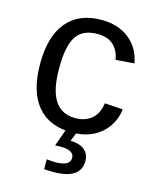

<svg xmlns="http://www.w3.org/2000/svg" viewBox="-113 -614 726 903"><g transform="rotate(15 250.0 -163.0)"><path d="M270 9.8Q159.2 9.8 100.8 -60.3Q42.5 -130.4 42.5 -264.6Q42.5 -397.9 101.1 -468Q159.7 -538.1 269 -538.1Q350.1 -538.1 403.6 -496.1Q457 -454.1 470.7 -380.4L380.4 -373.5Q373.5 -417.5 345.7 -443.4Q317.9 -469.2 266.6 -469.2Q196.8 -469.2 165.5 -422.9Q134.3 -376.5 134.3 -266.6Q134.3 -161.1 167.5 -110.4Q200.7 -59.6 267.6 -59.6Q314.5 -59.6 345.9 -85Q377.4 -110.4 384.8 -163.1L473.6 -157.2Q463.4 -81.1 408.7 -35.6Q354 9.8 270 9.8ZM366.7 123.5Q366.7 211.9 232.9 211.9Q203.1 211.9 189 210V162.1Q213.4 165 231 165Q302.7 165 302.7 125.5Q302.7 87.9 237.8 87.9Q227.1 87.9 220.2 88.1Q213.4 88.4 210 88.9L241.7 0H293.9L274.9 48.8Q320.8 50.3 343.8 70.1Q366.7 89.8 366.7 123.5Z"/></g></svg>

Font: Arimo Nerd Font
Style: Regular
Weight: 400
Designer: Steve Matteson
Foundry: Monotype Imaging Inc.
Version: Version 1.33;Nerd Fonts 3.2.1